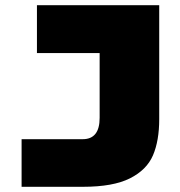

<svg xmlns="http://www.w3.org/2000/svg" viewBox="-20 -718 690 738"><path d="M63 -183H298Q363 -183 363 -265V-514H122V-698H592V-260Q592 -177 568 -121Q544 -65 479.5 -32.5Q415 0 299 0H63Z"/></svg>

Font: Azeret Mono Black
Style: Regular
Weight: 900
Designer: Martin Vácha
Foundry: Displaay
Version: Version 1.000; Glyphs 3.0.3, build 3074